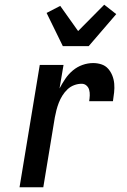

<svg xmlns="http://www.w3.org/2000/svg" viewBox="-20 -796 540 816"><path d="M63 0 149 -520H250L233 -420Q244 -441 257.5 -461Q271 -481 289.5 -496.5Q308 -512 330.5 -520Q353 -528 376 -528Q394 -528 411 -522.5Q428 -517 439.5 -504Q451 -491 457.5 -474.5Q464 -458 465.5 -440Q467 -422 465 -403.5Q463 -385 460 -366H359Q361 -378 361.5 -390.5Q362 -403 359 -414Q356 -425 347.5 -432.5Q339 -440 327 -440Q311 -440 295 -434Q279 -428 266.5 -416Q254 -404 245 -389.5Q236 -375 230 -359.5Q224 -344 220 -328.5Q216 -313 213 -297L164 0ZM247 -600 178 -741 236 -771 312 -664 423 -776 474 -736 357 -600Z"/></svg>

Font: Iosevka Term Curly Semibold
Style: Italic
Weight: 600
Italic angle: -9°
Designer: Belleve Invis
Foundry: Belleve Invis
Version: Version 32.3.0